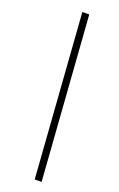

<svg xmlns="http://www.w3.org/2000/svg" viewBox="-156 -730 553 890"><g transform="rotate(20 120.5 -284.5)"><path d="M86 -687H120L178 118H144Z"/></g></svg>

Font: Grenze ExtraLight
Style: Italic
Weight: 275
Italic angle: -10°
Designer: Renata Polastri
Foundry: Omnibus-Type
Version: Version 1.002; ttfautohint (v1.8)